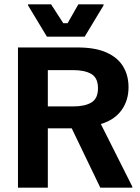

<svg xmlns="http://www.w3.org/2000/svg" viewBox="-20 -870 648 890"><path d="M201.7 0H63.3V-650H339.2Q422.5 -650 474.6 -626.2Q526.7 -602.5 551.2 -561.2Q575.8 -520 575.8 -465.8Q575.8 -404.2 543.3 -359.2Q510.8 -314.2 447.5 -295L593.3 -5V0H445L312.5 -275H201.7ZM201.7 -545V-376.7H319.2Q373.3 -376.7 403.8 -395Q434.2 -413.3 434.2 -460.8Q434.2 -509.2 403.3 -527.1Q372.5 -545 319.2 -545ZM372.5 -700H197.5L110 -845V-850H216.7L273.3 -762.5H293.3L343.3 -850H460V-845Z"/></svg>

Font: Familjen Grotesk Variable
Style: Regular
Weight: 400
Designer: Anders Wikstroem, Jonas Baeckman, Matilda Gysing, Kristian Moeller
Foundry: Familjen STHLM AB
Version: Version 2.000